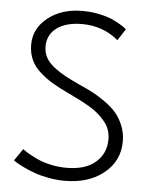

<svg xmlns="http://www.w3.org/2000/svg" viewBox="-50 -715 614 769"><g transform="rotate(5 256.5 -330.0)"><path d="M250.5 -672Q288.5 -672 323 -664.2Q357.5 -656.5 379.2 -645.5Q401 -634.5 413.2 -626.5Q425.5 -618.5 430 -613.5L400 -567.5Q338 -619.5 254.5 -619.5Q189.5 -619.5 152.5 -592.2Q115.5 -565 115.5 -517Q115.5 -493.5 126.2 -473.5Q137 -453.5 159 -436.2Q181 -419 205 -406Q229 -393 265 -376.5Q297 -362.5 319.8 -350.5Q342.5 -338.5 370.2 -318.8Q398 -299 415.5 -278.5Q433 -258 445 -228.5Q457 -199 457 -165.5Q457 -87 396 -37.5Q335 12 239 12Q207 12 174.2 6Q141.5 0 117.8 -8.5Q94 -17 73.5 -26.8Q53 -36.5 42.5 -43Q32 -49.5 29.5 -52L62.5 -100Q72.5 -92.5 85.2 -84.8Q98 -77 121.5 -65.8Q145 -54.5 176.5 -47.5Q208 -40.5 241.5 -40.5Q316.5 -40.5 357.8 -76Q399 -111.5 399 -168.5Q399 -189 392.5 -207.5Q386 -226 372.2 -241.8Q358.5 -257.5 344.5 -269.8Q330.5 -282 307.2 -295.5Q284 -309 267.2 -317.2Q250.5 -325.5 223.5 -338.5Q184 -357 157.8 -372.8Q131.5 -388.5 106.8 -410.2Q82 -432 69.8 -459.2Q57.5 -486.5 57.5 -519.5Q57.5 -585.5 112.8 -628.8Q168 -672 250.5 -672Z"/></g></svg>

Font: League Spartan Light
Style: Regular
Weight: 277
Foundry: The League of Moveable Type
Version: Version 2.002